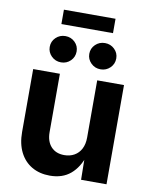

<svg xmlns="http://www.w3.org/2000/svg" viewBox="-96 -956 811 1034"><g transform="rotate(10 309.5 -439.0)"><path d="M248.5 7.3Q191.9 7.3 149.7 -17.3Q107.4 -42 84.2 -88.1Q61 -134.3 61 -198.2V-542.5H207V-223.6Q207 -172.9 233.4 -144Q259.8 -115.2 305.7 -115.2Q336.9 -115.2 360.6 -128.7Q384.3 -142.1 397.7 -167.7Q411.1 -193.4 411.1 -230V-542.5H557.6V0H418.5L416.5 -136.2H427.2Q405.3 -67.4 361.1 -30Q316.9 7.3 248.5 7.3ZM418 -604Q387.2 -604 365.7 -625.2Q344.2 -646.5 344.2 -675.8Q344.2 -706.1 365.7 -726.8Q387.2 -747.6 418 -747.6Q448.7 -747.6 470.2 -726.8Q491.7 -706.1 491.7 -676.3Q491.7 -646 470.2 -625Q448.7 -604 418 -604ZM201.7 -604Q170.9 -604 149.4 -625.2Q127.9 -646.5 127.9 -675.8Q127.9 -706.1 149.4 -726.8Q170.9 -747.6 201.7 -747.6Q232.4 -747.6 253.7 -726.8Q274.9 -706.1 274.9 -676.3Q274.9 -646 253.7 -625Q232.4 -604 201.7 -604ZM450.7 -886.2V-807.6H168.5V-886.2Z"/></g></svg>

Font: Inter 16pt
Style: Bold
Weight: 700
Version: Version 4.001;git-66647c0bb